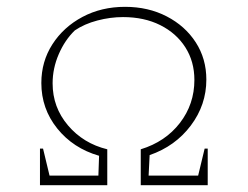

<svg xmlns="http://www.w3.org/2000/svg" viewBox="-20 -542 726 562"><path d="M97 0V-107H106L125 -28H268L270 -86Q194 -108 147.5 -166Q101 -224 101 -299Q101 -362 133.5 -412.5Q166 -463 221.5 -492.5Q277 -522 346 -522Q414 -522 468 -494Q522 -466 553 -418Q584 -370 584 -309Q584 -235 538.5 -174.5Q493 -114 418 -88L415 -28H560L579 -107H588V0H392V-105Q464 -127 506.5 -182Q549 -237 549 -308Q549 -362 522.5 -403.5Q496 -445 449 -468.5Q402 -492 340 -492Q303 -492 265 -482Q227 -472 199 -453Q170 -425 152 -383.5Q134 -342 134 -298Q134 -228 179 -175Q224 -122 294 -105V0Z"/></svg>

Font: Piazzolla SC Thin
Style: Regular
Weight: 100
Designer: Juan Pablo del Peral
Foundry: Huerta Tipografica
Version: Version 1.330